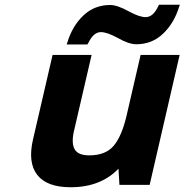

<svg xmlns="http://www.w3.org/2000/svg" viewBox="-20 -777 776 807"><path d="M292 -231Q279 -178 293 -151Q307 -124 355 -124Q424 -124 458 -164.5Q492 -205 512 -291L571 -546H735L609 0H482L478 -68Q403 10 277 10Q177 10 136.5 -42Q96 -94 119 -192L201 -546H365ZM736 -757 733 -749Q712 -680 665.5 -635.5Q619 -591 553 -591Q521 -591 474 -618Q430 -642 404 -642Q373 -642 351 -596L347 -590H260L263 -598Q284 -668 330.5 -712Q377 -756 443 -756Q473 -756 522 -729Q566 -705 592 -705Q624 -705 645 -751L648 -757Z"/></svg>

Font: Passageway
Style: BdIt
Weight: 700
Foundry: Ascender Corporation
Version: Version 1.11